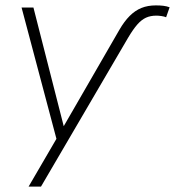

<svg xmlns="http://www.w3.org/2000/svg" viewBox="-20 -512 649 712"><path d="M423 -402Q441 -433 461 -453Q481 -473 504.5 -482.5Q528 -492 558 -492Q574 -492 586 -490.5Q598 -489 609 -485L596 -448Q589 -451 578.5 -452.5Q568 -454 560 -454Q538 -454 521.5 -446.5Q505 -439 489.5 -421.5Q474 -404 455 -372L132 180H86L195 -7L192 13L60 -484H104L224 -14H199Z"/></svg>

Font: Nunito Sans 12pt ExtraLight
Style: Italic
Weight: 200
Italic angle: -9°
Designer: Vernon Adams
Foundry: Vernon Adams
Version: Version 3.101;gftools[0.9.27]